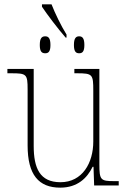

<svg xmlns="http://www.w3.org/2000/svg" viewBox="-20 -853 586 883"><path d="M282 -680H286V-694C260 -736 233 -792 217 -833H173V-822C197 -786 247 -720 282 -680ZM188 -608C203 -608 212 -616 212 -646C212 -677 203 -686 188 -686C172 -686 163 -677 163 -646C163 -616 172 -608 188 -608ZM344 -608C359 -608 368 -616 368 -646C368 -677 359 -686 344 -686C329 -686 320 -677 320 -646C320 -616 329 -608 344 -608ZM257 10C336 10 381 -34 406 -86H410L413 0H526V-20H505C443 -20 437 -25 437 -97V-536H322V-516H334C406 -516 409 -511 409 -436V-202C409 -104 359 -15 258 -15C163 -15 135 -80 135 -182V-536H14V-516H32C102 -516 107 -512 107 -442V-184C107 -49 158 10 257 10Z"/></svg>

Font: Noto Serif SemiCondensed Thin
Style: Regular
Weight: 100
Width: 4
Designer: Monotype Design Team
Foundry: Monotype Imaging Inc.
Version: Version 2.015